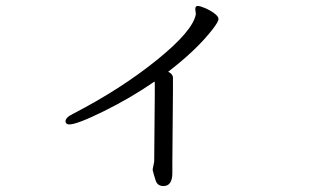

<svg xmlns="http://www.w3.org/2000/svg" viewBox="-20 -569 1040 645"><path d="M559 12Q559 56 529 56Q509 56 503 37.5Q497 19 493 3V-1L498 -26L500 -252V-290Q500 -293 499 -295Q421 -241 330 -196Q239 -151 213 -151Q206 -151 203 -154.5Q200 -158 200 -161Q200 -174 224 -186Q385 -269 507 -367.5Q629 -466 638 -522L636 -538Q636 -549 644 -549Q652 -549 668.5 -542Q685 -535 699.5 -524.5Q714 -514 714 -505Q714 -496 693 -469Q640 -401 545 -328Q561 -320 561 -308V-264L559 -26Z"/></svg>

Font: ToneOZ-Pinyin-WenKai-Regular
Style: Regular
Weight: 400
Designer: Fontworks Inc.
Foundry: ToneOZ
Version: Version 0.240331